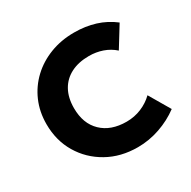

<svg xmlns="http://www.w3.org/2000/svg" viewBox="-125 -637 772 775"><g transform="rotate(-30 261.0 -250.0)"><path d="M306 15Q226.5 15 164.8 -19.8Q103 -54.5 67.5 -114.2Q32 -174 32 -250Q32 -307.5 53 -355.8Q74 -404 112 -439.8Q150 -475.5 201.2 -495.2Q252.5 -515 313 -515Q365.5 -515 410.5 -501Q455.5 -487 493 -458L433.5 -361.5Q410 -382.5 380.2 -392.8Q350.5 -403 318 -403Q269 -403 233.8 -385Q198.5 -367 179.5 -333Q160.5 -299 160.5 -250.5Q160.5 -178.5 202.8 -137.8Q245 -97 318 -97Q354.5 -97 387 -110.5Q419.5 -124 443.5 -147.5L500.5 -50.5Q459.5 -20 409 -2.5Q358.5 15 306 15Z"/></g></svg>

Font: Geologica Cursive Medium
Style: Regular
Weight: 500
Designer: Sindre Bremnes, Frode Helland
Foundry: Monokrom Skriftforlag AS
Version: Version 1.010;gftools[0.9.28]